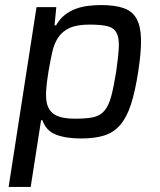

<svg xmlns="http://www.w3.org/2000/svg" viewBox="-20 -538 629 757"><path d="M14 199 124 -510H202L195 -438H201Q216 -464 236 -479.5Q256 -495 279.5 -503.5Q303 -512 328.5 -515Q354 -518 379 -518Q433 -518 467.5 -506Q502 -494 518.5 -464Q535 -434 536 -383.5Q537 -333 525 -256Q513 -178 496.5 -127Q480 -76 454.5 -46Q429 -16 391.5 -4Q354 8 300 8Q240 8 201 -7Q162 -22 147 -64H142L101 199ZM275 -70Q319 -70 346.5 -75.5Q374 -81 391 -100.5Q408 -120 418 -156.5Q428 -193 438 -255Q447 -317 448.5 -353.5Q450 -390 439 -409.5Q428 -429 402.5 -435Q377 -441 333 -441Q283 -441 254 -427.5Q225 -414 209 -389.5Q193 -365 185.5 -330.5Q178 -296 171 -255Q164 -213 162 -182Q160 -151 165 -130Q173 -98 199.5 -84Q226 -70 275 -70Z"/></svg>

Font: Azeri Sans
Style: Italic
Weight: 400
Designer: Hector Gatti & Omnibus-Type (original fonts) / Cristiano Sobral (main changes and remastering)
Foundry: Omnibus-Type
Version: Version 0.07;August 21, 2020;FontCreator 13.0.0.2681 64-bit;